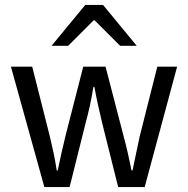

<svg xmlns="http://www.w3.org/2000/svg" viewBox="-20 -755 758 775"><path d="M159 0 24 -486H110L181 -205Q189 -172 196 -139Q203 -106 209 -67H213Q221 -106 228.5 -139Q236 -172 244 -205L316 -486H406L479 -205Q488 -172 495.5 -139Q503 -106 511 -67H515Q523 -106 530 -139Q537 -172 544 -205L615 -486H695L564 0H457L392 -260Q384 -294 376.5 -327.5Q369 -361 361 -404H357Q350 -361 342.5 -327Q335 -293 326 -260L261 0ZM188 -570 324 -735H396L532 -570H465L362 -673H358L255 -570Z"/></svg>

Font: Source Sans 3
Style: Regular
Weight: 400
Designer: Paul D. Hunt
Foundry: Adobe
Version: Version 3.046;hotconv 1.0.118;makeotfexe 2.5.65603